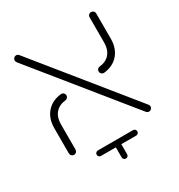

<svg xmlns="http://www.w3.org/2000/svg" viewBox="-159 -632 820 878"><g transform="rotate(-30 251.5 -193.0)"><path d="M437.4 -2.2 39.3 -493.7Q35.2 -500 35.2 -504.8Q35.2 -512.2 40.4 -517.4Q45.6 -522.6 52.6 -522.6Q60.7 -522.6 66.3 -515.9L464.1 -24.4Q468.5 -19.3 468.5 -13.3Q468.5 -6.3 463.3 -0.9Q458.1 4.4 450.7 4.4Q443 4.4 437.4 -2.2ZM37.4 -13.7V-146.3Q37.4 -197 65.2 -229.1Q93 -261.1 141.1 -266.3Q148.9 -267.4 154.8 -262Q160.7 -256.7 160.7 -248.5Q160.7 -242.2 156.3 -237.2Q151.9 -232.2 145.2 -231.5Q110.7 -227.8 91.7 -205.6Q72.6 -183.3 72.6 -146.3V-13.7Q72.6 -6.3 67.6 -1.1Q62.6 4.1 55.2 4.1Q47.8 4.1 42.6 -1.1Q37.4 -6.3 37.4 -13.7ZM342.6 -270Q342.6 -276.7 347 -281.7Q351.5 -286.7 358.1 -287Q393 -290.7 411.9 -313Q430.7 -335.2 430.7 -372.2V-505.2Q430.7 -512.6 435.9 -517.6Q441.1 -522.6 448.1 -522.6Q455.6 -522.6 460.7 -517.6Q465.9 -512.6 465.9 -505.2V-372.2Q465.9 -321.5 438.1 -289.4Q410.4 -257.4 362.2 -252.2Q354.4 -251.5 348.5 -256.7Q342.6 -261.9 342.6 -270ZM359.3 55.6Q359.3 61.5 355 65.7Q350.7 70 344.8 70H158.9Q153 70 148.7 65.7Q144.4 61.5 144.4 55.6Q144.4 49.6 148.7 45.4Q153 41.1 158.9 41.1H344.8Q350.7 41.1 355 45.4Q359.3 49.6 359.3 55.6ZM251.9 137.4Q245.9 137.4 241.7 133.3Q237.4 129.3 237.4 123V60.7H266.3V123Q266.3 129.3 262.2 133.3Q258.1 137.4 251.9 137.4Z"/></g></svg>

Font: 26F Galaxy Hebrew Light
Style: Regular
Weight: 300
Designer: C₂₉H₂₅N₃O₅
Version: Version 1.000